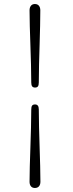

<svg xmlns="http://www.w3.org/2000/svg" viewBox="-20 -788 361 955"><path d="M173 -377.5Q173 -364 168.5 -358.2Q164 -352.5 154.5 -352.5Q144.5 -352.5 140 -358.5Q135.5 -364.5 135.5 -377.5Q135.5 -417.5 134.2 -465.8Q133 -514 131.2 -563.2Q129.5 -612.5 128.2 -657.5Q127 -702.5 127 -736.5Q127 -751 134 -759.5Q141 -768 153.5 -768Q166.5 -768 173.5 -759.5Q180.5 -751 180.5 -736.5Q180.5 -704.5 179.5 -660Q178.5 -615.5 177 -565.8Q175.5 -516 174.2 -467.2Q173 -418.5 173 -377.5ZM135.5 -243.5Q135.5 -257 139.8 -262.8Q144 -268.5 154.5 -268.5Q163.5 -268.5 168.2 -262.5Q173 -256.5 173 -243.5Q173 -203.5 174.2 -155.2Q175.5 -107 177 -57.5Q178.5 -8 179.8 37Q181 82 181 116Q181 130.5 173.8 138.8Q166.5 147 153.5 147Q141 147 134 138.8Q127 130.5 127 116Q127 83.5 128.2 39.2Q129.5 -5 131.2 -55Q133 -105 134.2 -153.8Q135.5 -202.5 135.5 -243.5Z"/></svg>

Font: Fraunces 48pt Soft Wonky Light
Style: Regular
Weight: 300
Version: Version 1.000;[b76b70a41]